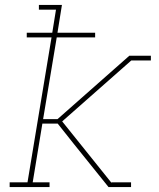

<svg xmlns="http://www.w3.org/2000/svg" viewBox="-20 -755 640 775"><path d="M19 0V-19H91L188 -604H88V-623H191L206 -716H137V-735H230L212 -623H364V-604H209L154 -274H212L502 -530H589V-511H510L231 -265L430 -17V-19H509V0H418L278 -174L213 -256H151L112 -19H180V0Z"/></svg>

Font: Iosevka Slab Thin Extended
Style: Italic
Weight: 100
Width: 7
Italic angle: -9°
Monospace: yes
Designer: Belleve Invis
Foundry: Belleve Invis
Version: Version 11.1.0; ttfautohint (v1.8.3)